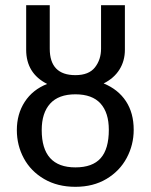

<svg xmlns="http://www.w3.org/2000/svg" viewBox="-20 -709 581 741"><path d="M496 -208Q496 -150 469 -99.5Q442 -49 391 -18.5Q340 12 271 12Q202 12 150.5 -18Q99 -48 72 -98Q45 -148 45 -207Q45 -269 75.5 -316Q106 -363 162 -385Q81 -426 81 -517V-689H172V-521Q172 -419 271 -419Q323 -419 346.5 -449Q370 -479 370 -521V-689H462V-517Q462 -474 441 -440.5Q420 -407 380 -387Q436 -364 466 -318.5Q496 -273 496 -208ZM400 -208Q400 -274 368 -309.5Q336 -345 271 -345Q206 -345 173.5 -309Q141 -273 141 -207Q141 -63 271 -63Q337 -63 368.5 -98.5Q400 -134 400 -208Z"/></svg>

Font: Fira Sans Extra Condensed
Style: Regular
Weight: 400
Width: 1
Designer: Carrois Corporate & Edenspiekermann AG
Foundry: Carrois Corporate GbR & Edenspiekermann AG
Version: Version 4.203